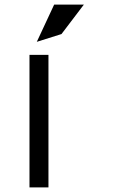

<svg xmlns="http://www.w3.org/2000/svg" viewBox="-20 -820 513 840"><path d="M249 -671 347 -800H217L141 -637ZM192 -580H109V0H192Z"/></svg>

Font: Charger Monospace
Style: Regular
Weight: 400
Designer: Jasper
Foundry: Cannot Into Space Fonts
Version: Version 0.980